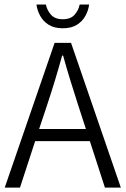

<svg xmlns="http://www.w3.org/2000/svg" viewBox="-20 -852 570 872"><path d="M1.5 0 228 -657.2H302.7L528.8 0H456.5L388.2 -210.9H139.6L70.8 0ZM157.7 -266.1H370.1L334.5 -376Q316.4 -432.1 299.6 -486.6Q282.7 -541 266.6 -599.6H262.2Q246.1 -541 229.5 -486.6Q212.9 -432.1 194.3 -376ZM265.1 -723.6Q226.1 -723.6 200.7 -739.7Q175.3 -755.9 162.1 -780.8Q148.9 -805.7 145.5 -831.5H188.5Q192.9 -806.6 211.2 -785.6Q229.5 -764.6 265.1 -764.6Q301.3 -764.6 319.3 -785.6Q337.4 -806.6 341.8 -831.5H384.8Q381.8 -805.7 368.4 -780.8Q355 -755.9 329.8 -739.7Q304.7 -723.6 265.1 -723.6Z"/></svg>

Font: Varta Light Light
Style: Regular
Weight: 300
Version: Version 1.004